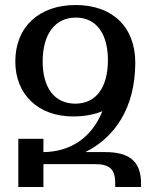

<svg xmlns="http://www.w3.org/2000/svg" viewBox="-20 -745 614 765"><path d="M53 0H153V-91H359C416 -91 439 -71 439 -17V0H542V-14C542 -105 492 -139 399 -139H320C435 -196 518 -312 519 -493C519 -493 519 -494 519 -495C519 -637 429 -725 281 -725C137 -725 41 -639 41 -500C41 -368 133 -281 271 -281C315 -281 354 -288 388 -302C343 -190 254 -140 153 -139V-192H53ZM280 -332C196 -332 150 -397 150 -500C150 -611 201 -675 282 -675C367 -675 410 -606 410 -506C410 -398 364 -332 280 -332Z"/></svg>

Font: Noto Serif Armenian SemiCondensed Medium
Style: Regular
Weight: 500
Width: 4
Designer: Monotype Design Team
Foundry: Monotype Imaging Inc.
Version: Version 2.008